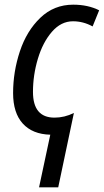

<svg xmlns="http://www.w3.org/2000/svg" viewBox="-20 -566 444 821"><path d="M195 10Q119 8 77.5 -37.5Q36 -83 36 -168Q36 -259 65 -346.5Q94 -434 152.5 -490Q211 -546 293 -546Q356 -546 404 -522L376 -453Q336 -475 292 -475Q241 -475 202 -430Q163 -385 142 -315Q121 -245 121 -173Q121 -63 213 -63Q256 -63 296 -83L229 235H147Z"/></svg>

Font: Noto Sans UI Narrow
Style: Italic
Weight: 400
Width: 4
Italic angle: -12°
Designer: Monotype Design Team
Foundry: Monotype Imaging Inc.
Version: Version 1.001